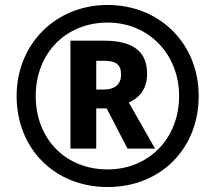

<svg xmlns="http://www.w3.org/2000/svg" viewBox="-20 -810 868 774"><path d="M414 -56C627 -56 781 -210 781 -423C781 -636 622 -790 414 -790C203 -790 47 -631 47 -423C47 -210 201 -56 414 -56ZM414 -127C244 -127 124 -250 124 -423C124 -596 246 -719 414 -719C580 -719 702 -591 702 -423C702 -250 578 -127 414 -127ZM264 -211H368V-373H410L494 -211H605L499 -397C539 -414 573 -448 573 -513C573 -598 522 -646 399 -646H264ZM398 -449H368V-565H398C446 -565 468 -551 468 -510C468 -470 443 -449 398 -449Z"/></svg>

Font: Noto Sans Malayalam UI ExtraBold
Style: Regular
Weight: 800
Designer: Jelle Bosma - Monotype Design Team
Foundry: Monotype Imaging Inc.
Version: Version 2.104